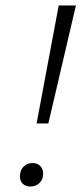

<svg xmlns="http://www.w3.org/2000/svg" viewBox="-20 -678 302 703"><path d="M195 -658H258L157 -226H114ZM53 -32Q53 -39 54 -42Q56 -59 68.5 -70Q81 -81 99 -81Q117 -81 127.5 -70Q138 -59 138 -42Q138 -21 124.5 -8Q111 5 92 5Q74 5 63.5 -5Q53 -15 53 -32Z"/></svg>

Font: Ysabeau Semilight
Style: Italic
Weight: 300
Italic angle: -12°
Designer: Christian Thalmann (Catharsis Fonts)
Version: Version 0.003